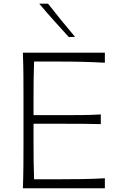

<svg xmlns="http://www.w3.org/2000/svg" viewBox="-20 -1017 648 1037"><path d="M103.5 0H546.4V-54.2Q488.8 -50.8 426 -49.8Q363.3 -48.8 293.5 -48.8H164.1Q162.1 -98.1 161.6 -146.7Q161.1 -195.3 161.1 -251.5V-348.6H295.4Q366.7 -348.6 419.4 -348.4Q472.2 -348.1 524.4 -346.7V-398.9Q475.1 -396 422.1 -395.5Q369.1 -395 296.4 -395H161.1V-481Q161.1 -537.6 161.6 -586.2Q162.1 -634.8 164.1 -684.6H288.1Q371.1 -684.6 432.1 -682.9Q493.2 -681.2 546.4 -678.2V-732.4H103.5Q106 -670.4 106.4 -613.3Q106.9 -556.2 106.9 -488.3V-243.7Q106.9 -176.3 106.4 -119.1Q106 -62 103.5 0ZM351.6 -816.9 385.3 -817.9Q347.7 -862.8 310.8 -907.7Q273.9 -952.6 239.3 -997.1H191.9Q230.5 -951.2 270.5 -906.5Q310.5 -861.8 351.6 -816.9Z"/></svg>

Font: Pinar FD VF
Style: Regular
Weight: 300
Designer: Amin Abedi
Version: Version 2.000